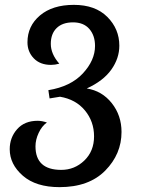

<svg xmlns="http://www.w3.org/2000/svg" viewBox="-20 -737 590 790"><path d="M371 -548Q371 -591 347.5 -618Q324 -645 280.5 -645Q237 -645 213 -621.5Q189 -598 189 -556.5Q189 -515 224 -475Q206 -470 190 -470Q145 -470 119 -497Q93 -524 93 -563Q93 -630 144.5 -673.5Q196 -717 284 -717Q372 -717 421.5 -667.5Q471 -618 471 -549Q471 -497 438 -450.5Q405 -404 337 -373Q400 -363 440 -312.5Q480 -262 480 -194Q480 -103 413 -35Q346 33 225 33Q128 33 74 -14Q20 -61 20 -123Q20 -171 50.5 -205.5Q81 -240 135 -240Q152 -240 173 -233Q152 -218 139 -190Q126 -162 126 -135Q126 -38 232 -38Q287 -38 327 -76.5Q367 -115 367 -176Q367 -237 329.5 -282.5Q292 -328 227 -339Q211 -336 184 -332L179 -366Q271 -381 321 -435Q371 -489 371 -548Z"/></svg>

Font: Merienda
Style: Regular
Weight: 400
Designer: Eduardo Rodriguez Tunni
Foundry: Eduardo Rodriguez Tunni
Version: Version 1.001